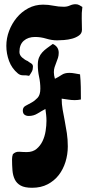

<svg xmlns="http://www.w3.org/2000/svg" viewBox="-20 -733 420 909"><path d="M338 -713Q347 -713 355 -709Q363 -705 370 -700Q366 -671 367 -646Q368 -621 368 -592Q368 -575 354 -565Q340 -555 321.5 -550Q303 -545 283 -543.5Q263 -542 251 -542Q225 -542 199 -550Q173 -558 146 -558Q113 -558 92.5 -540Q72 -522 72 -487Q72 -472 85 -460.5Q98 -449 111 -444Q117 -439 126.5 -433.5Q136 -428 136 -418Q136 -404 131 -394.5Q126 -385 118 -374Q105 -377 90.5 -376.5Q76 -376 65 -385Q36 -409 23 -444Q10 -479 10 -516Q10 -552 23 -586.5Q36 -621 59 -649Q82 -677 114 -694Q146 -711 184 -711Q209 -711 233 -706Q257 -701 282 -701Q298 -701 311 -707Q324 -713 338 -713ZM230 -525Q258 -512 258 -483Q258 -470 254.5 -459Q251 -448 246.5 -437Q242 -426 238.5 -415Q235 -404 235 -391Q235 -377 240 -360Q258 -369 272 -378.5Q286 -388 308 -388Q321 -388 333.5 -385.5Q346 -383 359 -381Q362 -351 362.5 -321.5Q363 -292 363 -262Q348 -259 334 -259Q318 -259 303 -261.5Q288 -264 272 -266Q272 -240 276.5 -214.5Q281 -189 286.5 -161Q292 -133 296.5 -103Q301 -73 301 -40Q301 -2 290 33.5Q279 69 258 96Q237 123 205.5 139.5Q174 156 132 156Q97 156 78 145.5Q59 135 50 116.5Q41 98 39 73.5Q37 49 37 21Q37 8 41 -3Q54 -16 72 -14.5Q90 -13 107 -13Q135 -13 153 -28Q171 -43 181.5 -65Q192 -87 196 -113Q200 -139 200 -161Q200 -175 198.5 -189Q197 -203 195 -217Q176 -207 157.5 -195.5Q139 -184 116 -184Q104 -184 96 -190Q88 -196 88 -210Q88 -225 101 -232Q114 -239 129.5 -247.5Q145 -256 158 -270Q171 -284 171 -313Q171 -342 165 -369.5Q159 -397 159 -426Q159 -446 164.5 -460Q170 -474 180 -485Q190 -496 202.5 -505Q215 -514 230 -525Z"/></svg>

Font: Reclame
Style: Regular
Weight: 400
Designer: Peter Wiegel
Foundry: Peter Wiegel
Version: Version 1.000